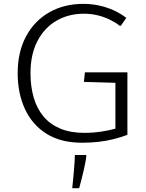

<svg xmlns="http://www.w3.org/2000/svg" viewBox="-20 -740 764 1008"><path d="M410.2 9.3Q297.9 9.3 222.9 -38.6Q147.9 -86.4 110.4 -168.9Q72.8 -251.5 72.8 -355Q72.8 -467.3 116.9 -549.3Q161.1 -631.3 239 -675.5Q316.9 -719.7 417.5 -719.7Q460.4 -719.7 500.7 -710.9Q541 -702.1 577.1 -685.8Q613.3 -669.4 643.1 -646L614.7 -605H608.4Q585 -623 555.7 -637.2Q526.4 -651.4 492.4 -659.7Q458.5 -668 420.4 -668Q339.4 -668 275.9 -630.9Q212.4 -593.8 176.3 -523.9Q140.1 -454.1 140.1 -355.5Q140.1 -284.7 157.2 -226.8Q174.3 -168.9 209 -127.9Q243.7 -86.9 296.9 -64.7Q350.1 -42.5 422.4 -42.5Q468.3 -42.5 511.7 -49.1Q555.2 -55.7 585.9 -64.5V-305.2L420.4 -310.1L425.8 -360.4H648.9V-32.2Q613.8 -19 577.1 -9.8Q540.5 -0.5 499.5 4.4Q458.5 9.3 410.2 9.3ZM359.4 248Q359.4 248 360.6 234.9Q361.8 221.7 364 200.7Q366.2 179.7 368.2 156Q370.1 132.3 371.6 110.4Q373 88.4 373 73.7H433.1V76.2Q433.1 85.9 429.4 106.4Q425.8 127 420.2 151.1Q414.6 175.3 408.9 197.5Q403.3 219.7 399.4 233.9Q395.5 248 395.5 248Z"/></svg>

Font: Comme ExtraLight
Style: Regular
Weight: 250
Version: Version 1.000;gftools[0.9.27]